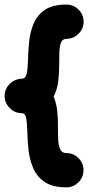

<svg xmlns="http://www.w3.org/2000/svg" viewBox="-41 -783 405 832"><path d="M320.8 -45.4Q320.8 -15.1 299.1 6.8Q277.3 28.8 246.6 28.8Q186.5 28.8 152.6 5.6Q118.7 -17.6 103 -54.2Q87.4 -90.8 82.8 -131.8Q78.1 -172.9 77.4 -209.5Q76.7 -246.1 72.8 -269.3Q68.8 -292.5 53.7 -292.5Q52.2 -292.5 51.3 -292.5Q50.8 -292.5 50.3 -292.5Q49.3 -292.5 48.3 -292.5Q48.3 -292.5 48.3 -292.5Q19.5 -294.9 -0.7 -316.7Q-21 -338.4 -21 -367.2Q-21 -394.5 -3.2 -415Q14.6 -435.5 40 -440.4Q40 -440.4 40.5 -440.9Q41.5 -440.9 43 -440.9Q43.5 -440.9 43.5 -441.4Q44.4 -441.4 45.4 -441.4Q45.9 -441.4 46.4 -441.4Q47.4 -441.4 47.9 -441.9Q48.8 -441.9 49.3 -441.9Q49.8 -441.9 50.8 -441.9Q51.3 -441.9 51.8 -441.9Q52.7 -441.9 53.2 -441.9Q53.2 -441.9 53.7 -441.9Q70.3 -441.9 75 -465.1Q79.6 -488.3 80.3 -524.9Q81.1 -561.5 85.2 -602.5Q89.4 -643.6 104.5 -680.2Q119.6 -716.8 153.1 -740Q186.5 -763.2 246.6 -763.2Q277.3 -763.2 299.3 -741.5Q321.3 -719.7 321.3 -689Q321.3 -658.7 299.3 -636.7Q277.3 -614.7 246.6 -614.7Q229.5 -614.7 223.1 -598.1Q216.8 -581.5 216.1 -554Q215.3 -526.4 215.3 -493.2Q215.3 -460 210.7 -426.3Q206.1 -392.6 191.4 -364.3Q203.6 -335.4 207 -302.2Q210.4 -269 210.2 -236.8Q210 -204.6 211.2 -178Q212.4 -151.4 220 -135.5Q227.5 -119.6 246.6 -119.6Q277.3 -119.6 299.1 -97.9Q320.8 -76.2 320.8 -45.4Z"/></svg>

Font: Mikhak-DS2-FD ExtraBold
Style: Regular
Weight: 800
Designer: Amin Abedi
Version: Version 3.2